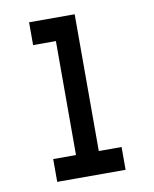

<svg xmlns="http://www.w3.org/2000/svg" viewBox="-73 -664 579 720"><g transform="rotate(-10 217.0 -304.0)"><path d="M173.6 -520.8H86.8V-607.6H260.4V-86.8H347.2V0H86.8V-86.8H173.6Z"/></g></svg>

Font: 8-bit Operator+
Style: Regular
Weight: 400
Designer: GrandChaos9000
Foundry: Grand Chaos Productions
Version: Version 1.2.0 - April 24, 2014